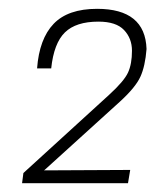

<svg xmlns="http://www.w3.org/2000/svg" viewBox="-20 -805 352 435"><path d="M270 -390H30L33 -413L227 -590Q261 -621 270 -640.5Q279 -660 279 -690Q279 -718 261 -737Q243 -756 203 -756Q152 -756 127 -731.5Q102 -707 96 -650H64Q69 -717 101.5 -751Q134 -785 200 -785Q309 -785 312 -694Q309 -655 298 -631Q287 -607 252 -575L80 -419L275 -420Z"/></svg>

Font: Tanohe Sans ExtraLight
Style: Italic
Weight: 200
Designer: Village Type and Design LLC & Cristiano Sobral
Foundry: Cooper Hewitt Smithsonian Design Museum
Version: Version 1.00;September 29, 2021;FontCreator 13.0.0.2655 64-b